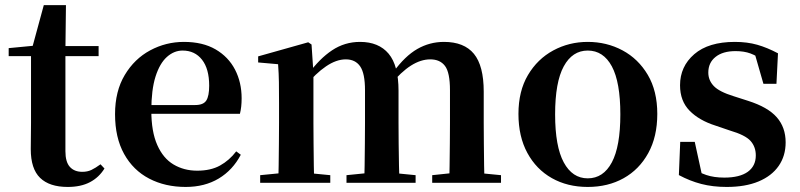

<svg xmlns="http://www.w3.org/2000/svg" viewBox="-20 -716 3133 752"><path d="M169.4 -496.1V-535.7H366.2V-496.1ZM245.1 16.2Q173.7 16.2 137.1 -19.3Q100.5 -54.8 100.5 -131.7Q100.5 -159.8 101 -182.4Q101.5 -205 101.5 -234.7V-496.1H14V-527.5L123.7 -538L105.1 -525.2L151.5 -695.8H238.3L236.2 -519.3V-508.7V-123.8Q236.2 -81.6 253.7 -62.3Q271.2 -43 302.3 -43Q322.4 -43 338 -50.4Q353.7 -57.9 373.7 -72.5L389.2 -56Q367.7 -21.1 332.3 -2.5Q296.9 16.2 245.1 16.2Z M707.2 16.2Q626.8 16.2 564.2 -16.5Q501.6 -49.1 466.1 -113Q430.6 -176.9 430.6 -268.8Q430.6 -358.8 468.6 -422.2Q506.5 -485.7 568.2 -518.8Q629.9 -551.9 700.4 -551.9Q774.1 -551.9 824.5 -522.5Q874.8 -493.1 900.6 -443.2Q926.4 -393.3 926.4 -330.9Q926.4 -296.1 919.7 -270.2H489.1V-304.6H744.4Q776.5 -304.6 787.9 -322.2Q799.3 -339.8 799.3 -380.4Q799.3 -446.3 771.2 -482.2Q743.1 -518 695.1 -518Q661.7 -518 633.6 -492.9Q605.6 -467.8 589.1 -416Q572.7 -364.1 572.7 -282.7Q572.7 -200.5 595.9 -148.2Q619 -95.8 659.8 -71.7Q700.5 -47.5 752.4 -47.5Q805.4 -47.5 841.9 -67.7Q878.3 -87.9 905.2 -123.2L923.1 -109.9Q891.6 -49.8 836.7 -16.8Q781.7 16.2 707.2 16.2Z M999 0V-29.9L1104.6 -40.2H1167.7L1273.6 -29.9V0ZM1069.2 0Q1070.9 -25.5 1071.4 -67.4Q1071.9 -109.4 1072.4 -154.8Q1072.9 -200.3 1072.9 -234.8V-311.2Q1072.9 -360.7 1072.4 -394.1Q1071.9 -427.5 1069.2 -464.5L991.1 -471.4V-495.2L1187.2 -550.4L1200.2 -541.7L1207.6 -431V-428V-234.8Q1207.6 -200.3 1208.1 -154.8Q1208.6 -109.4 1209.1 -67.4Q1209.6 -25.5 1210.6 0ZM1337.1 0V-29.9L1439.5 -40.2H1503.6L1607.8 -29.9V0ZM1405.9 0Q1407.6 -25.5 1408.1 -66.9Q1408.6 -108.4 1409.1 -153.8Q1409.6 -199.3 1409.6 -234.8V-362.5Q1409.6 -428.5 1390.7 -456Q1371.7 -483.5 1334.4 -483.5Q1297.1 -483.5 1256.6 -455.9Q1216.1 -428.3 1176.2 -379.4L1171 -425.7H1187.3Q1231.5 -486.3 1280.8 -519.1Q1330.1 -551.9 1390.1 -551.9Q1463.1 -551.9 1502 -505.8Q1540.9 -459.6 1540.9 -360.5V-234.8Q1540.9 -199.3 1541.4 -153.8Q1541.9 -108.4 1542.7 -66.9Q1543.6 -25.5 1544.6 0ZM1672.8 0V-29.9L1770.8 -40.2H1836.8L1942.3 -29.9V0ZM1739.1 0Q1740.4 -25.5 1740.9 -66.9Q1741.4 -108.4 1741.9 -153.8Q1742.4 -199.3 1742.4 -234.8V-362.5Q1742.4 -432 1722.9 -457.7Q1703.5 -483.5 1665.1 -483.5Q1628.1 -483.5 1589.4 -459Q1550.7 -434.5 1508 -382.8L1501.1 -433.9H1520.7Q1566.1 -496.4 1614.5 -524.2Q1663 -551.9 1718.9 -551.9Q1797.8 -551.9 1836.2 -505.2Q1874.6 -458.4 1874.6 -357V-234.8Q1874.6 -199.3 1875.1 -153.8Q1875.6 -108.4 1876.1 -66.9Q1876.6 -25.5 1877.6 0Z M2282 16.2Q2202.7 16.2 2141.5 -18.3Q2080.3 -52.8 2045.5 -117Q2010.6 -181.2 2010.6 -269.8Q2010.6 -359.1 2047.8 -422Q2085 -484.9 2146.9 -518.4Q2208.8 -551.9 2282 -551.9Q2356.1 -551.9 2418.1 -518.8Q2480 -485.6 2517.2 -422.7Q2554.4 -359.8 2554.4 -269.8Q2554.4 -180.5 2519 -116.3Q2483.6 -52 2422.4 -17.9Q2361.2 16.2 2282 16.2ZM2282 -17.5Q2343 -17.5 2376.4 -80.1Q2409.7 -142.6 2409.7 -268.1Q2409.7 -394.2 2376.4 -456.1Q2343 -518 2282 -518Q2221.7 -518 2188 -456.1Q2154.2 -394.2 2154.2 -268.1Q2154.2 -142.6 2188 -80.1Q2221.7 -17.5 2282 -17.5Z M2826.3 16.2Q2771.6 16.2 2726.7 4.5Q2681.8 -7.2 2638.9 -30.3L2644.2 -160.4H2701.1L2731.6 -20.6L2683.6 -26V-62Q2715.7 -41.1 2745.9 -30.7Q2776.2 -20.4 2816.8 -20.4Q2877.1 -20.4 2908.7 -43Q2940.2 -65.7 2940.2 -107.2Q2940.2 -140.9 2919.7 -164Q2899.1 -187.1 2838.5 -204.9L2782.7 -223.9Q2717.9 -244.5 2680.7 -282.6Q2643.5 -320.7 2643.5 -382Q2643.5 -455.6 2699.2 -503.8Q2754.9 -551.9 2858.2 -551.9Q2906.5 -551.9 2945.9 -540.7Q2985.2 -529.5 3027.1 -507.2L3021.1 -387.7H2970.1L2931.6 -521.5L2974 -507.8V-477Q2943.7 -497.5 2919.1 -506.7Q2894.5 -515.8 2860.8 -515.8Q2811 -515.8 2782.6 -493.1Q2754.2 -470.4 2754.2 -431.8Q2754.2 -401.6 2775.6 -379.1Q2796.9 -356.6 2853.8 -339.1L2909.9 -321.1Q2987.8 -296.3 3022.4 -256.6Q3057.1 -217 3057.1 -158.3Q3057.1 -105.4 3029.8 -66.1Q3002.4 -26.7 2951 -5.3Q2899.6 16.2 2826.3 16.2Z"/></svg>

Font: Noto Serif KR ExtraLight
Style: Regular
Weight: 200
Designer: Ryoko NISHIZUKA 西塚涼子 (kana & ideographs); Frank Grießhammer (Latin, Greek & Cyrillic); Wenlong ZHANG 张文龙 (bopomofo); San
Foundry: Adobe
Version: Version 2.002-H1;hotconv 1.1.0;makeotfexe 2.6.0